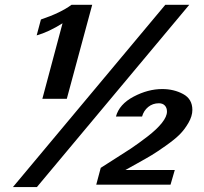

<svg xmlns="http://www.w3.org/2000/svg" viewBox="-20 -756 840 790"><path d="M359.4 -736.3H274.4C244.5 -714.2 202.5 -694 148.4 -675.8L130.9 -610.4C163.4 -619.5 198.9 -636.1 237.3 -660.2L154.3 -349.6H254.9ZM771.5 -303.7C771.5 -333.7 758.8 -355.5 733.4 -369.1C708 -382.8 679.4 -389.6 647.5 -389.6C608.4 -389.6 569.2 -379.2 529.8 -358.4C490.4 -337.6 466.1 -310.2 457 -276.4H564.5C569 -292.6 577.5 -305.8 589.8 -315.9C602.2 -326 616.9 -331.1 633.8 -331.1C644.2 -331.1 652.3 -328 658.2 -321.8C664.1 -315.6 667 -307.3 667 -296.9C667 -283.2 660 -267.6 646 -250C632 -232.4 612.3 -213.9 586.9 -194.3C561.5 -174.8 538.6 -158.2 518.1 -144.5L444.3 -97.2C415.7 -79.3 399.1 -68.7 394.5 -65.4L376 3.9H681.6L699.2 -56.6H496.1L543.5 -83C570.5 -98 591 -109.7 605 -118.2C619 -126.6 638.2 -139.5 662.6 -156.7C687 -174 705.9 -189.3 719.2 -202.6C732.6 -216 744.6 -231.9 755.4 -250.5C766.1 -269 771.5 -286.8 771.5 -303.7ZM758.8 -736.3H660.2L33.2 13.7H131.8Z"/></svg>

Font: FreeUniversal
Style: BoldItalic
Weight: 700
Italic angle: -11°
Version: Version 1.001